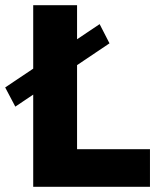

<svg xmlns="http://www.w3.org/2000/svg" viewBox="-54 -720 608 740"><path d="M5 -309 368 -553 330 -627 -34 -383ZM74 -700V0H524V-145H243V-700Z"/></svg>

Font: Glinicke Jost Bold
Style: Bold
Weight: 700
Version: Version 3.710